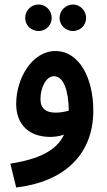

<svg xmlns="http://www.w3.org/2000/svg" viewBox="-20 -604 477 854"><path d="M152 -466C184 -466 210 -492 210 -524C210 -557 184 -584 152 -584C118 -584 92 -557 92 -524C92 -492 118 -466 152 -466ZM305 -466C337 -466 363 -492 363 -524C363 -556 337 -584 305 -584C271 -584 245 -556 245 -524C245 -492 271 -466 305 -466ZM52 230C263 205 395 86 395 -112C395 -255 334 -377 226 -377C124 -377 52 -257 52 -142C52 -51 108 5 204 5C225 5 246 1 265 -5C230 68 150 104 26 124ZM160 -163C160 -218 187 -265 220 -265C264 -265 285 -198 286 -112C267 -106 246 -103 227 -103C187 -103 160 -119 160 -163Z"/></svg>

Font: Noto Sans Arabic Cond SemBd
Style: Regular
Weight: 600
Width: 3
Designer: Monotype Design Team, Nadine Chahine, Nizar Qandah and Khaled Hosny
Foundry: Monotype Imaging Inc.
Version: Version 2.012